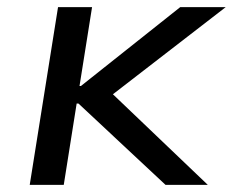

<svg xmlns="http://www.w3.org/2000/svg" viewBox="-20 -516 650 536"><path d="M63 0 142 -496H237L202 -276H206L483 -496H610L276 -238L272 -275L560 0H442L199 -227H194L158 0Z"/></svg>

Font: Nunito Sans 7pt SemiExpanded
Style: Italic
Weight: 400
Width: 6
Italic angle: -9°
Designer: Vernon Adams
Foundry: Vernon Adams
Version: Version 3.101;gftools[0.9.27]